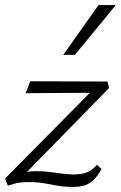

<svg xmlns="http://www.w3.org/2000/svg" viewBox="-21 -726 476 756"><path d="M269 10Q234 10 207.5 5.5Q181 1 154.5 -4Q128 -9 94 -9Q58 -9 37 -3Q16 3 10 5L-1 -23L362 -390L376 -361L80 -359L98 -406L402 -405L409 -380L49 -12L17 -27Q35 -35 62 -43.5Q89 -52 124 -52Q150 -52 173 -49Q196 -46 219 -43Q242 -40 266 -39Q299 -39 320.5 -47Q342 -55 360 -77L379 -61Q362 -30 344 -14.5Q326 1 307.5 5.5Q289 10 269 10ZM228 -510 367 -706H435L274 -510Z"/></svg>

Font: Ysabeau Office Light
Style: Italic
Weight: 300
Italic angle: -12°
Designer: Christian Thalmann (Catharsis Fonts)
Version: Version 2.001;gftools[0.9.30]; featfreeze: tnum,lnum,ss02